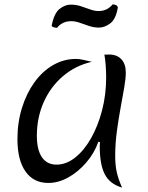

<svg xmlns="http://www.w3.org/2000/svg" viewBox="-20 -817 671 870"><path d="M426 -175Q407 -122 370 -79.5Q333 -37 288.5 -12.5Q244 12 199 12Q132 12 95.5 -40Q59 -92 59 -187Q59 -262 79.5 -328Q100 -394 136 -444Q172 -494 220.5 -522Q269 -550 324 -550Q338 -550 354.5 -546.5Q371 -543 396 -537Q322 -520 265.5 -472Q209 -424 178 -354Q147 -284 147 -202Q147 -138 170 -104.5Q193 -71 236 -71Q280 -71 320.5 -103Q361 -135 392.5 -190.5Q424 -246 442.5 -317Q461 -388 461 -466Q461 -492 459 -520Q457 -548 453 -570Q460 -569 465 -569.5Q470 -570 474 -570Q510 -570 530 -548.5Q550 -527 550 -488Q550 -462 543 -421Q536 -380 526.5 -329Q517 -278 509.5 -222Q502 -166 502 -111Q502 -68 509 -37Q516 -6 533 33Q478 17 455 -27Q432 -71 432 -154Q432 -166 433 -173ZM239 -691Q229 -691 220.5 -694.5Q212 -698 215 -705Q226 -758 250.5 -777Q275 -796 300 -796Q324 -796 346 -789Q368 -782 388 -774.5Q408 -767 426 -767Q449 -767 465 -776Q481 -785 490 -797Q511 -797 514 -783Q505 -730 479.5 -711Q454 -692 428 -692Q405 -692 383 -699.5Q361 -707 341 -714Q321 -721 303 -721Q280 -721 263.5 -712Q247 -703 239 -691Z"/></svg>

Font: Merienda Light
Style: Regular
Weight: 300
Designer: Eduardo Rodriguez Tunni
Foundry: Eduardo Rodriguez Tunni
Version: Version 2.001; ttfautohint (v1.8.4.7-5d5b)